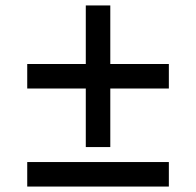

<svg xmlns="http://www.w3.org/2000/svg" viewBox="-20 -580 720 705"><path d="M80 15V105H600V15ZM80 -345V-255H295V-40H385V-255H600V-345H385V-560H295V-345Z"/></svg>

Font: Gully Medium
Style: Regular
Weight: 500
Designer: jaikishan Patel
Foundry: MagicType
Version: Version 1.000;Glyphs 3.2 (3242)